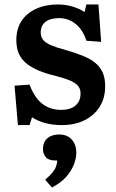

<svg xmlns="http://www.w3.org/2000/svg" viewBox="-20 -545 519 858"><path d="M60 14 45 -162 112 -167Q126 -129 146.5 -103.5Q167 -78 194 -66Q221 -54 253 -54Q295 -54 317.5 -73.5Q340 -93 340 -127Q340 -148 328.5 -161.5Q317 -175 292 -185.5Q267 -196 224 -207Q186 -216 154.5 -229Q123 -242 100 -260Q77 -278 65 -303.5Q53 -329 53 -366Q53 -416 76 -451Q99 -486 141 -505.5Q183 -525 238 -525Q275 -525 306.5 -515Q338 -505 358 -491L366 -525H420L432 -358L366 -363Q351 -411 318.5 -437.5Q286 -464 244 -464Q205 -464 183.5 -447.5Q162 -431 162 -400Q162 -380 173 -366.5Q184 -353 209 -342.5Q234 -332 275 -321Q317 -309 349.5 -296Q382 -283 404.5 -265Q427 -247 438.5 -221.5Q450 -196 450 -160Q450 -107 425.5 -68Q401 -29 357.5 -7.5Q314 14 257 14Q214 14 180.5 4.5Q147 -5 123 -21L112 14ZM212 293 182 258Q203 240 214.5 226Q226 212 230.5 199Q235 186 236 172H225Q197 172 184.5 157Q172 142 172 121Q172 99 181.5 84.5Q191 70 207.5 63Q224 56 244 56Q269 56 285.5 66Q302 76 311.5 94Q321 112 321 136Q321 162 310 190.5Q299 219 275.5 245.5Q252 272 212 293Z"/></svg>

Font: Literata 18pt SemiBold
Style: Regular
Weight: 600
Designer: Latin by Veronika Burian and Jose Scaglione. Greek by Irene Vlachou. Cyrillic by Vera Evstafieva.
Foundry: TypeTogether
Version: Version 3.103;gftools[0.9.29]